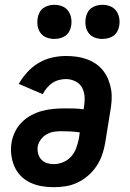

<svg xmlns="http://www.w3.org/2000/svg" viewBox="-20 -771 540 799"><path d="M203 8Q177 8 152 3.5Q127 -1 105 -11.5Q83 -22 66 -39.5Q49 -57 39.5 -79.5Q30 -102 27 -127Q24 -152 28 -178Q32 -201 43 -223.5Q54 -246 72 -263.5Q90 -281 112 -292.5Q134 -304 157.5 -310Q181 -316 204.5 -318Q228 -320 252 -320Q271 -320 290 -319.5Q309 -319 328 -316L329 -323Q333 -345 332 -366.5Q331 -388 322 -405.5Q313 -423 294 -432.5Q275 -442 254 -442Q240 -442 225 -438Q210 -434 197.5 -425.5Q185 -417 175 -405Q165 -393 158 -379L58 -422Q73 -448 94 -471Q115 -494 141.5 -509.5Q168 -525 197 -531.5Q226 -538 254 -538Q277 -538 299 -535Q321 -532 341.5 -524.5Q362 -517 379.5 -505Q397 -493 410 -476Q423 -459 431 -439Q439 -419 442.5 -397.5Q446 -376 444.5 -353Q443 -330 439 -308L418 -178Q414 -153 405.5 -128Q397 -103 382.5 -81Q368 -59 347.5 -41Q327 -23 303 -11.5Q279 0 253.5 4Q228 8 203 8ZM204 -88Q223 -88 242.5 -96Q262 -104 276 -119.5Q290 -135 297 -154.5Q304 -174 308 -193L312 -220Q293 -223 273.5 -224Q254 -225 234 -225Q219 -225 203.5 -222.5Q188 -220 174 -212Q160 -204 150 -190.5Q140 -177 137 -162Q135 -147 138.5 -132.5Q142 -118 151.5 -107.5Q161 -97 175 -92.5Q189 -88 204 -88ZM406 -609Q389 -609 373.5 -615Q358 -621 348.5 -634Q339 -647 336.5 -663.5Q334 -680 337 -697Q339 -709 345 -720Q351 -731 361 -738Q371 -745 383 -748Q395 -751 406 -751Q423 -751 438.5 -745Q454 -739 463.5 -726Q473 -713 476 -696.5Q479 -680 476 -663Q474 -651 468 -640Q462 -629 452 -622Q442 -615 430 -612Q418 -609 406 -609ZM206 -609Q189 -609 173.5 -615Q158 -621 148.5 -634Q139 -647 136.5 -663.5Q134 -680 137 -697Q139 -709 145 -720Q151 -731 161 -738Q171 -745 183 -748Q195 -751 206 -751Q223 -751 238.5 -745Q254 -739 263.5 -726Q273 -713 276 -696.5Q279 -680 276 -663Q274 -651 268 -640Q262 -629 252 -622Q242 -615 230 -612Q218 -609 206 -609Z"/></svg>

Font: Iosevka Slab
Style: Bold Italic
Weight: 700
Italic angle: -9°
Monospace: yes
Designer: Belleve Invis
Foundry: Belleve Invis
Version: Version 11.1.0; ttfautohint (v1.8.3)